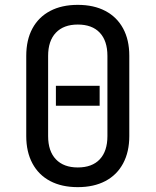

<svg xmlns="http://www.w3.org/2000/svg" viewBox="-20 -760 640 790"><path d="M300 10Q234 10 186.5 -15Q139 -40 113.5 -87.5Q88 -135 88 -200V-530Q88 -596 113.5 -643Q139 -690 186.5 -715Q234 -740 300 -740Q366 -740 413.5 -715Q461 -690 486.5 -643Q512 -596 512 -531V-200Q512 -135 486.5 -87.5Q461 -40 413.5 -15Q366 10 300 10ZM300 -71Q359 -71 390.5 -104.5Q422 -138 422 -200V-530Q422 -592 390.5 -625.5Q359 -659 300 -659Q242 -659 210 -625.5Q178 -592 178 -530V-200Q178 -138 210 -104.5Q242 -71 300 -71ZM210 -325V-407H390V-325Z"/></svg>

Font: Pitagon Sans Mono
Style: Regular
Weight: 400
Monospace: yes
Designer: Travis Tran
Foundry: Pitagon
Version: Version 1.001;gftools[0.9.26]